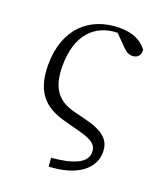

<svg xmlns="http://www.w3.org/2000/svg" viewBox="-135 -613 763 905"><g transform="rotate(20 246.0 -160.5)"><path d="M217 204C364 198 435 131 435 54C435 2 409 -35 321 -60L239 -81C157 -103 116 -154 116 -265C116 -419 193 -497 307 -500L360 -446C376 -430 389 -421 409 -421C434 -421 451 -439 447 -467C415 -507 372 -525 310 -525C160 -525 51 -428 51 -247C51 -112 109 -53 211 -25L297 -2C370 17 387 39 387 71C387 125 320 152 214 161Z"/></g></svg>

Font: Noto Serif CJK SC Light
Style: Regular
Weight: 300
Designer: Ryoko NISHIZUKA 西塚涼子 (kana & ideographs); Frank Grießhammer (Latin, Greek & Cyrillic); Wenlong ZHANG 张文龙 (bopomofo); San
Foundry: Adobe
Version: Version 2.001;hotconv 1.1.0;makeotfexe 2.6.0